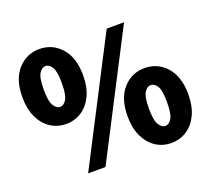

<svg xmlns="http://www.w3.org/2000/svg" viewBox="-118 -834 1097 998"><g transform="rotate(-20 430.0 -335.0)"><path d="M208 12 556 -662H652L304 12ZM190 -268Q142 -268 104 -293Q66 -318 44 -364.5Q22 -411 22 -476Q22 -574 70 -628Q118 -682 190 -682Q262 -682 310 -628Q358 -574 358 -476Q358 -411 336 -364.5Q314 -318 276 -293Q238 -268 190 -268ZM190 -362Q210 -362 225 -386Q240 -410 240 -476Q240 -542 225 -565Q210 -588 190 -588Q171 -588 155.5 -565Q140 -542 140 -476Q140 -410 155.5 -386Q171 -362 190 -362ZM670 12Q622 12 584 -13Q546 -38 524 -84.5Q502 -131 502 -196Q502 -294 550 -348Q598 -402 670 -402Q742 -402 790 -348Q838 -294 838 -196Q838 -131 816 -84.5Q794 -38 756 -13Q718 12 670 12ZM670 -82Q690 -82 705 -106Q720 -130 720 -196Q720 -262 705 -285Q690 -308 670 -308Q651 -308 635.5 -285Q620 -262 620 -196Q620 -130 635.5 -106Q651 -82 670 -82Z"/></g></svg>

Font: Assistant ExtraLight ExtraBold
Style: Regular
Weight: 800
Version: Version 3.000